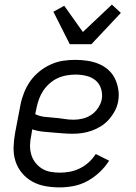

<svg xmlns="http://www.w3.org/2000/svg" viewBox="-20 -802 590 834"><path d="M239 12Q207 12 176.5 6.5Q146 1 120 -13.5Q94 -28 75 -51Q56 -74 47 -102.5Q38 -131 39 -163Q40 -195 46 -227L69 -347Q74 -373 84.5 -399.5Q95 -426 111.5 -449.5Q128 -473 151 -491.5Q174 -510 200.5 -522Q227 -534 253.5 -538Q280 -542 307 -542Q334 -542 360 -538Q386 -534 409 -524.5Q432 -515 450.5 -498.5Q469 -482 479.5 -460Q490 -438 494 -412.5Q498 -387 493 -360Q489 -339 478.5 -319.5Q468 -300 453 -283Q438 -266 419 -254Q400 -242 379 -234.5Q358 -227 337 -224Q316 -221 296 -221Q273 -221 251.5 -223Q230 -225 207.5 -226.5Q185 -228 163 -230.5Q141 -233 120 -240L116 -215Q111 -193 110.5 -172Q110 -151 115.5 -131.5Q121 -112 133 -96.5Q145 -81 161 -70.5Q177 -60 197.5 -56Q218 -52 240 -52Q261 -52 283 -56Q305 -60 326.5 -70.5Q348 -81 365.5 -97Q383 -113 396 -133L454 -104Q437 -77 412.5 -54Q388 -31 359.5 -15.5Q331 0 300 6Q269 12 239 12ZM300 -282Q320 -282 340 -287Q360 -292 377 -303.5Q394 -315 406 -333Q418 -351 422 -370Q426 -394 419 -416.5Q412 -439 395 -453Q378 -467 355 -472.5Q332 -478 308 -478Q289 -478 269 -474.5Q249 -471 230.5 -462.5Q212 -454 196 -440Q180 -426 168.5 -409Q157 -392 150 -373Q143 -354 139 -335L133 -306Q152 -297 173.5 -294.5Q195 -292 216 -290.5Q237 -289 258 -285.5Q279 -282 300 -282ZM283 -610 212 -751 259 -777 340 -663 466 -782 505 -746 377 -610Z"/></svg>

Font: Lode Term
Style: Italic
Weight: 400
Italic angle: -11°
Monospace: yes
Designer: Belleve Invis
Foundry: Belleve Invis
Version: Version 29.2.0